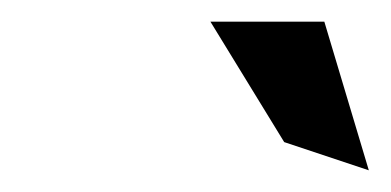

<svg xmlns="http://www.w3.org/2000/svg" viewBox="-20 -772 360 177"><path d="M242 -641 320 -615 279 -752H174Z"/></svg>

Font: Charger Pro
Style: LitExtObl
Weight: 300
Designer: Jasper
Foundry: Cannot Into Space Fonts
Version: Version 1.09